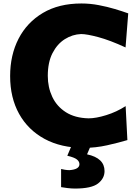

<svg xmlns="http://www.w3.org/2000/svg" viewBox="-20 -847 814 1120"><path d="M469.2 15.6Q336.9 15.6 240.2 -36.6Q143.6 -88.9 91.3 -183.1Q39.1 -277.3 39.1 -403.3Q39.1 -525.4 88.1 -620.8Q137.2 -716.3 230.2 -771.5Q323.2 -826.7 455.1 -826.7Q505.9 -826.7 555.9 -817.1Q606 -807.6 650.1 -794.4Q694.3 -781.2 728 -769L712.4 -570.3Q621.1 -612.3 553.7 -630.4Q486.3 -648.4 453.1 -648.4Q402.8 -646.5 358.4 -618.7Q314 -590.8 286.4 -537.4Q258.8 -483.9 258.8 -404.3Q258.8 -337.9 284.9 -282.2Q311 -226.6 364 -192.6Q417 -158.7 496.6 -156.7Q539.6 -156.7 599.6 -175.3Q659.7 -193.8 712.9 -228L723.1 -29.8Q672.4 -14.6 605 0.5Q537.6 15.6 469.2 15.6ZM417 252.9Q397.5 252.9 373.3 250Q349.1 247.1 336.4 244.6V138.7Q344.7 141.1 358.9 143.3Q373 145.5 385.7 145.5Q443.4 141.1 443.4 110.8Q443.4 95.2 428.7 83.3Q414.1 71.3 372.6 61.5L412.6 -33.2H510.7V0L487.8 53.2Q589.8 75.2 589.8 150.9Q589.8 193.8 551.8 223.4Q513.7 252.9 417 252.9Z"/></svg>

Font: Pinar-DS4-FD ExtraBold
Style: Regular
Weight: 800
Designer: Amin Abedi
Version: Version 3.000